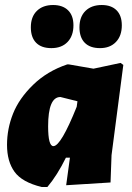

<svg xmlns="http://www.w3.org/2000/svg" viewBox="-20 -735 528 766"><path d="M192 -715Q230 -715 251.5 -694Q273 -673 273 -634Q273 -592 249.5 -567.5Q226 -543 185 -543Q145 -543 124 -564.5Q103 -586 103 -626Q103 -668 127 -691.5Q151 -715 192 -715ZM386 -715Q424 -715 445 -694Q466 -673 466 -634Q466 -592 442.5 -567.5Q419 -543 379 -543Q339 -543 318 -564.5Q297 -586 297 -626Q297 -668 321 -691.5Q345 -715 386 -715ZM248 -478H255L353 -461L461 -484L472 -476L425 -116L421 -7L244 4L259 -106H243Q208 -35 169 11H146Q68 -8 38 -49.5Q8 -91 8 -157Q8 -221 32 -281.5Q56 -342 112 -396.5Q168 -451 248 -478ZM172 -231Q172 -152 193 -152Q223 -152 286 -309L289 -331L221 -348Q172 -348 172 -231Z"/></svg>

Font: Alegreya Sans SC Black
Style: Italic
Weight: 900
Italic angle: -7°
Designer: Juan Pablo del Peral
Foundry: Huerta Tipografica
Version: Version 2.007